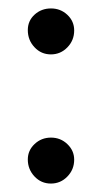

<svg xmlns="http://www.w3.org/2000/svg" viewBox="-20 -436 237 455"><path d="M155.8 -363.8Q155.8 -340.3 139.6 -323.7Q123.5 -307.1 100.6 -307.1Q77.6 -307.1 61.8 -324Q45.9 -340.8 45.9 -364.7Q45.9 -386.7 62 -401.4Q78.1 -416 100.8 -416Q123.5 -416 139.6 -400.9Q155.8 -385.7 155.8 -363.8ZM155.8 -57.6Q155.8 -34.2 139.6 -17.6Q123.5 -1 100.6 -1Q77.6 -1 61.8 -17.8Q45.9 -34.7 45.9 -58.1Q45.9 -79.6 62 -94.7Q78.1 -109.9 100.8 -109.9Q123.5 -109.9 139.6 -94.5Q155.8 -79.1 155.8 -57.6Z"/></svg>

Font: Neuton
Style: Regular
Weight: 400
Designer: Brian M Zick
Version: Version 1.3